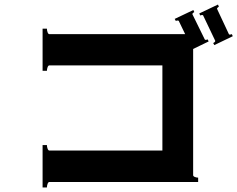

<svg xmlns="http://www.w3.org/2000/svg" viewBox="-20 -823 1042 843"><path d="M1002 -664 921 -625 916 -634Q926 -639 925 -644L872 -755Q872 -757 868 -757Q863 -757 859 -755L855 -764L937 -803L941 -794Q938 -792 935 -789Q932 -786 933 -784L985 -673Q986 -671 990 -671L998 -673ZM828 -54Q828 -49 835.5 -46Q843 -43 850 -43V-24H197Q192 -24 189 -16Q186 -8 186 0H167V-186H186Q186 -178 189 -170Q192 -162 197 -162H693V-536H197Q192 -536 189 -528Q186 -520 186 -512H167V-697H186Q186 -689 189 -681Q192 -673 197 -673H793L765 -731Q764 -733 760 -733Q756 -733 752 -731L747 -740L829 -779L833 -770Q823 -764 825 -760L879 -650Q879 -648 883 -648Q888 -648 892 -650L896 -641L828 -608Z"/></svg>

Font: Aoboshi One
Style: Regular
Weight: 400
Designer: IKIMOJI
Foundry: Natsumi Matsuba
Version: Version 1.000; ttfautohint (v1.8.3)